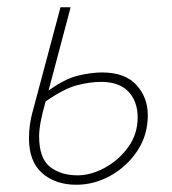

<svg xmlns="http://www.w3.org/2000/svg" viewBox="-20 -498 476 530"><path d="M191 12Q133 12 96.5 -20Q60 -52 60 -116Q60 -136 62.5 -153Q65 -170 68 -182L147 -478H175L114 -248Q158 -280 194.5 -289Q231 -298 262 -298Q325 -298 356.5 -263.5Q388 -229 388 -180Q388 -125 359 -81.5Q330 -38 285 -13Q240 12 191 12ZM194 -14Q231 -14 269.5 -35Q308 -56 334 -92Q360 -128 360 -174Q360 -218 334.5 -245Q309 -272 259 -272Q228 -272 192 -262.5Q156 -253 106 -218Q97 -187 92.5 -163Q88 -139 88 -122Q88 -61 118 -37.5Q148 -14 194 -14Z"/></svg>

Font: Source Sans 3
Style: Italic
Weight: 200
Italic angle: -11°
Designer: Paul D. Hunt
Foundry: Adobe
Version: Version 3.046;hotconv 1.0.118;makeotfexe 2.5.65603